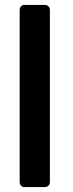

<svg xmlns="http://www.w3.org/2000/svg" viewBox="-20 -761 295 781"><path d="M163 -741Q171 -741 177 -735Q183 -729 183 -721V-20Q183 -12 177 -6Q171 0 163 0H78Q71 0 65.5 -6Q60 -12 60 -20V-721Q60 -729 65.5 -735Q71 -741 78 -741Z"/></svg>

Font: Stadtwerke
Style: Bold
Weight: 700
Designer: Santiago Orozco
Foundry: Typemade
Version: Version 1.003